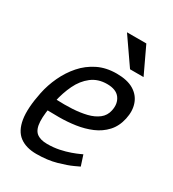

<svg xmlns="http://www.w3.org/2000/svg" viewBox="-173 -797 814 902"><g transform="rotate(30 234.0 -346.0)"><path d="M357.7 -101.2 376 -45Q376 -45 348.2 -32Q320.5 -19 272.8 -5.5Q225.2 8 165 8L185.8 -58Q220.2 -58 250.8 -64.4Q281.3 -70.8 305.7 -79.6Q330 -88.3 343.8 -94.8Q357.7 -101.2 357.7 -101.2ZM40 -250H118.3Q103 -175.3 105 -133.5Q107 -91.7 127.2 -74.8Q147.5 -58 185.8 -58L165 8Q109 8 74.2 -18Q39.5 -44 30.2 -101Q21 -158 40 -250ZM304 -508Q362.3 -508 397.2 -487Q432 -466 444.8 -429.5Q457.7 -393 447.7 -347Q437.7 -301 410 -271Q382.3 -241 343.3 -224.5Q304.3 -208 259.9 -201.5Q215.5 -195 171 -195L94 -196L120.3 -260.2Q163.5 -258.2 205.3 -260.4Q247.2 -262.7 282.2 -271.2Q317.2 -279.8 341 -298.2Q364.8 -316.7 371 -347Q379.8 -387.8 359.4 -415.4Q339 -443 289.8 -443Q240.7 -443 206.1 -416.2Q171.5 -389.5 150.4 -345.5Q129.3 -301.5 118.3 -250H40Q50 -298 71.6 -344Q93.2 -390 125.7 -427Q158.2 -464 202.7 -486Q247.2 -508 304 -508ZM248.5 -700H353.5L421.2 -556.7H347.8Z"/></g></svg>

Font: Epunda Sans Light
Style: Italic
Weight: 300
Italic angle: -12.0243°
Designer: Simon Atzbach
Foundry: typofactur
Version: Version 2.204